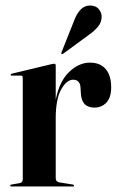

<svg xmlns="http://www.w3.org/2000/svg" viewBox="-20 -676 430 696"><path d="M182 -438.5V-314.5Q195 -381 230.5 -415Q266 -449 306 -449Q343 -449 363 -425.8Q383 -402.5 383 -359.5Q383 -322.5 365.8 -304.2Q348.5 -286 322 -286Q275 -286 273 -339.5L272 -355.5Q271.5 -387 245 -387Q221.5 -387 201.8 -352Q182 -317 182 -246.5V-30.5Q182 -17.5 194.5 -15L244 -7Q248.5 -6 248.5 -3Q248.5 0 244 0H22Q17 0 17 -3.5Q17 -6.5 23.5 -7.5L50.5 -12Q62.5 -14 62.5 -25.5V-394Q62.5 -402 56 -402H22Q18.5 -402 18.5 -405Q18.5 -407.5 23 -409L167 -443.5Q174.5 -445 176.5 -445Q182 -445 182 -438.5ZM248 -599.5Q269 -656 305.5 -656Q327.5 -656 338 -643Q348.5 -630 348.5 -616.5Q348.5 -595.5 335.8 -580Q323 -564.5 305.5 -552L208.5 -481Q205 -478.5 203 -480.5Q201.5 -482 203 -486.5Z"/></svg>

Font: Fraunces 144pt S000 SemiBold
Style: Regular
Weight: 600
Version: Version 1.000; ttfautohint (v1.8.3)